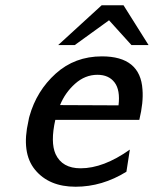

<svg xmlns="http://www.w3.org/2000/svg" viewBox="-20 -699 584 729"><path d="M201 -528 366 -679H449L544 -528H479L394 -622L264 -528ZM88 -240Q90 -252 92 -258Q119 -354 191.5 -419.5Q264 -485 367 -485Q513 -485 521 -359Q525 -310 509 -244H190Q171 -159 191 -114Q216 -60 286 -60Q373 -60 473 -131L460 -47Q368 10 267 10Q166 10 113 -54.5Q60 -119 88 -240ZM208 -300 430 -299Q437 -357 415 -386Q393 -415 350 -415Q303 -415 265 -381Q227 -347 208 -300Z"/></svg>

Font: Coval
Style: Medium Italic
Weight: 500
Foundry: Context Ltd
Version: Version 001.000